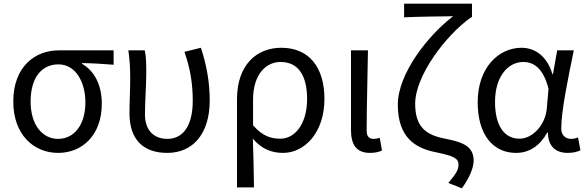

<svg xmlns="http://www.w3.org/2000/svg" viewBox="-20 -816 3183 1041"><path d="M295 13C428 13 532 -85 532 -254C532 -356 491 -432 425 -470V-474C485 -473 535 -470 596 -465V-543H299C171 -543 52 -456 52 -265C52 -86 163 13 295 13ZM295 -63C209 -63 146 -140 146 -265C146 -402 211 -467 297 -467C390 -467 443 -371 443 -261C443 -139 382 -63 295 -63Z M887 13C1023 13 1117 -87 1117 -271C1117 -368 1101 -462 1069 -557L980 -535C1015 -435 1025 -351 1025 -269C1025 -127 967 -63 888 -63C824 -63 766 -99 766 -196C766 -263 773 -356 773 -416C773 -464 773 -505 765 -543H676C684 -486 686 -438 686 -394C686 -330 682 -266 682 -202C682 -58 758 13 887 13Z M1265 200H1357C1356 103 1354 34 1351 -64C1400 -6 1456 13 1515 13C1629 13 1739 -94 1739 -280C1739 -451 1656 -557 1505 -557C1373 -557 1265 -466 1265 -278ZM1500 -64C1452 -64 1404 -76 1352 -137V-275C1352 -413 1422 -480 1501 -480C1602 -480 1645 -400 1645 -279C1645 -145 1580 -64 1500 -64Z M1986 13C2017 13 2036 7 2051 0L2039 -69C2027 -65 2016 -63 2006 -63C1983 -63 1968 -75 1968 -106C1968 -237 1973 -396 1975 -543H1883V-112C1883 -32 1912 13 1986 13Z M2484 205C2529 144 2548 89 2548 56C2548 -18 2499 -44 2394 -64C2294 -83 2231 -124 2231 -253C2231 -405 2396 -624 2534 -722H2539V-796H2171V-722C2243 -726 2375 -727 2437 -728C2300 -624 2137 -416 2137 -249C2137 -70 2232 -13 2341 9C2444 30 2466 44 2466 77C2466 107 2451 127 2411 176Z M2778 13C2849 13 2906 -24 2947 -97H2951C2951 -22 2994 13 3058 13C3090 13 3113 6 3127 -1L3114 -71C3103 -66 3089 -63 3077 -63C3047 -63 3023 -82 3023 -119C3023 -218 3062 -400 3091 -543H3001L2978 -414H2975C2945 -517 2875 -557 2808 -557C2682 -557 2570 -448 2570 -262C2570 -83 2655 13 2778 13ZM2797 -64C2713 -64 2664 -136 2664 -263C2664 -406 2738 -480 2817 -480C2868 -480 2924 -453 2954 -335L2945 -232C2939 -140 2868 -64 2797 -64Z"/></svg>

Font: Noto Sans CJK SC
Style: Regular
Weight: 400
Designer: Ryoko NISHIZUKA 西塚涼子 (kana, bopomofo & ideographs); Paul D. Hunt (Latin, Greek & Cyrillic); Sandoll Communications 산돌커뮤니
Foundry: Adobe
Version: Version 2.004;hotconv 1.0.118;makeotfexe 2.5.65603